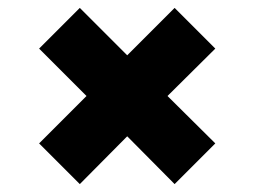

<svg xmlns="http://www.w3.org/2000/svg" viewBox="-20 -566 640 486"><path d="M302 -221 182 -100 79 -203 199 -323 79 -443 182 -546 302 -426 422 -546 525 -443 404 -323 525 -203 422 -100Z"/></svg>

Font: JetBrains Mono Extra Bold
Style: Regular
Weight: 800
Monospace: yes
Designer: Philipp Nurullin, Konstantin Bulenkov
Foundry: JetBrains
Version: 2.002